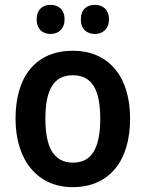

<svg xmlns="http://www.w3.org/2000/svg" viewBox="-20 -761 600 791"><path d="M131 -681C131 -641 156 -621 188 -621C221 -621 246 -642 246 -681C246 -722 221 -741 188 -741C156 -741 131 -722 131 -681ZM313 -681C313 -641 338 -621 371 -621C403 -621 429 -642 429 -681C429 -722 403 -741 371 -741C338 -741 313 -722 313 -681ZM516 -272C516 -453 421 -552 281 -552C129 -552 44 -448 44 -272C44 -99 136 10 279 10C432 10 516 -100 516 -272ZM167 -272C167 -391 201 -451 280 -451C359 -451 393 -391 393 -272C393 -153 359 -91 281 -91C201 -91 167 -154 167 -272Z"/></svg>

Font: Noto Sans Kannada SemiCondensed SemiBold
Style: Regular
Weight: 600
Width: 4
Designer: Jelle Bosma - Monotype Design Team
Foundry: Monotype Imaging Inc.
Version: Version 2.005